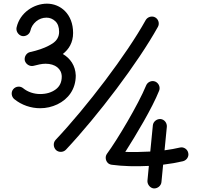

<svg xmlns="http://www.w3.org/2000/svg" viewBox="-20 -820 1098 1058"><path d="M397.5 -404.3C395.5 -459 366.7 -499 326.2 -522.5C359.4 -548.3 382.8 -585.4 382.8 -638.2C382.8 -743.2 313 -799.8 238.8 -799.8C167.5 -799.8 89.8 -751 71.3 -668.5C66.9 -648.4 80.6 -627 100.6 -621.6C121.6 -617.2 143.1 -630.9 147.5 -650.9C151.9 -670.9 162.6 -688 179.2 -702.1C195.8 -715.8 214.8 -722.7 236.3 -722.7C254.4 -722.7 270.5 -716.3 284.7 -703.1C298.8 -689.9 305.7 -670.4 305.7 -644.5C305.7 -617.7 293.5 -596.2 269 -580.1C244.1 -564 213.4 -550.8 175.8 -540.5C166.5 -538.6 158.7 -536.6 151.4 -534.2C149.9 -533.7 147.9 -533.7 146 -533.2C126 -528.8 112.3 -507.3 116.7 -486.3C122.1 -466.3 143.6 -452.6 163.6 -457C173.8 -459.5 186.5 -461.9 198.7 -465.3C210.9 -467.8 221.7 -468.8 231.4 -468.8C284.2 -468.8 319.8 -440.9 320.3 -397.9C320.3 -367.2 309.1 -343.3 286.1 -326.7C263.2 -310.1 234.9 -301.8 201.2 -301.8C167.5 -301.8 132.8 -313 107.4 -334C91.8 -347.2 66.4 -345.2 52.7 -328.1C39.6 -312.5 42.5 -287.1 58.6 -273.9C99.1 -240.7 150.9 -223.6 201.2 -223.6C234.9 -223.6 266.6 -231 296.4 -245.1C356 -273.9 397.5 -328.1 397.5 -404.3ZM288.6 6.8C303.7 21 329.6 20 343.8 4.4C520 -183.6 740.2 -474.1 850.1 -671.9C860.4 -689.9 853.5 -713.9 835.4 -724.1C817.4 -734.4 793 -727.1 782.7 -709C678.2 -520.5 458 -231 286.1 -48.8C272 -33.2 273.4 -8.3 288.6 6.8ZM864.7 -164.1C844.7 -165.5 824.2 -150.4 822.3 -129.4L808.1 15.1C761.7 17.6 713.9 18.6 670.4 17.1C729.5 -75.7 818.8 -224.6 856.9 -320.3C864.7 -339.8 854.5 -362.3 835.4 -370.6C815.4 -378.4 793 -368.2 785.2 -349.1C742.7 -245.1 624.5 -46.9 569.8 26.9C556.2 44.9 562.5 71.8 580.6 83C584 85 592.3 87.9 595.7 87.9C656.2 96.2 729.5 98.1 800.3 94.2L792.5 175.8C791 195.8 807.1 216.3 827.1 218.3C848.1 219.7 867.7 203.6 869.6 183.6L878.9 87.4C919.4 82.5 955.6 76.2 988.3 68.4C1009.3 63 1022.5 42 1017.1 22C1012.7 1 990.7 -12.2 970.7 -6.8C946.8 -1 918.5 3.9 886.7 8.3L899.4 -121.6C900.9 -142.6 885.7 -162.1 864.7 -164.1Z"/></svg>

Font: Mikhak SemiBold
Style: Regular
Weight: 600
Designer: Amin Abedi
Version: Version 3.2